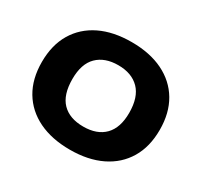

<svg xmlns="http://www.w3.org/2000/svg" viewBox="-155 -957 1235 1175"><g transform="rotate(30 462.0 -370.0)"><path d="M462 10Q334 10 240.5 -35.2Q147 -80.5 96.2 -165.5Q45.5 -250.5 45.5 -370Q45.5 -489.5 96.2 -574.5Q147 -659.5 240.2 -704.8Q333.5 -750 462 -750Q591 -750 684.2 -704.5Q777.5 -659 828 -574Q878.5 -489 878.5 -370Q878.5 -251 827.8 -166Q777 -81 683.5 -35.5Q590 10 462 10ZM462 -153.5Q559 -153.5 611.8 -207.5Q664.5 -261.5 664.5 -366.5Q664.5 -477 610.8 -531.8Q557 -586.5 462 -586.5Q367 -586.5 313.2 -533.5Q259.5 -480.5 259.5 -373.5Q259.5 -261.5 312.2 -207.5Q365 -153.5 462 -153.5Z"/></g></svg>

Font: Encode Sans Exp XBd
Style: Regular
Weight: 800
Width: 7
Designer: Multiple Designers
Foundry: Impallari Type
Version: Version 3.002; ttfautohint (v1.8.3) -l 8 -r 50 -G 200 -x 14 